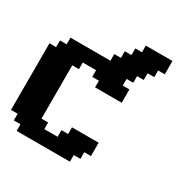

<svg xmlns="http://www.w3.org/2000/svg" viewBox="-237 -1342 1537 1560"><g transform="rotate(30 531.0 -562.5)"><path d="M125 0H625V-62.5H687.5V-125H750V-250H500V-187.5H437.5V-125H312.5V-187.5H250V-687.5H312.5V-750H437.5V-687.5H500V-625H750V-750H687.5V-812.5H750V-875H812.5V-937.5H875V-1000H937.5V-1125H687.5V-1062.5H625V-1000H562.5V-937.5H500V-875H125V-812.5H62.5V-750H0V-125H62.5V-62.5H125Z"/></g></svg>

Font: Faithful 32x
Style: Bold
Weight: 400
Foundry: Faithful Resource Pack
Version: Version 1.0; January 27, 2023